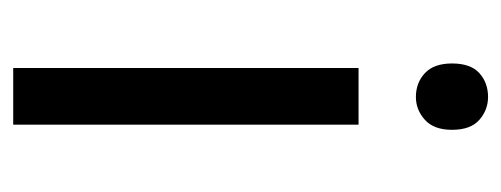

<svg xmlns="http://www.w3.org/2000/svg" viewBox="-260 -518 777 298"><g transform="rotate(90 129.0 -368.5)"><path d="M130 -737Q150 -737 165.5 -723.5Q181 -710 181 -681Q181 -653 165.5 -639Q150 -625 130 -625Q108 -625 93 -639Q78 -653 78 -681Q78 -710 93 -723.5Q108 -737 130 -737ZM173 -536V0H85V-536Z"/></g></svg>

Font: Noto Sans Historical
Style: Regular
Weight: 400
Designer: Monotype Design Team
Foundry: Monotype Imaging Inc.
Version: Version 2.013; ttfautohint (v1.8.4.7-5d5b)